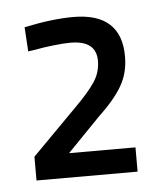

<svg xmlns="http://www.w3.org/2000/svg" viewBox="-35 -832 335 386"><g transform="rotate(-5 132.5 -638.5)"><path d="M228 -478H24V-526L116 -619Q143 -646 155.5 -665Q168 -684 168 -707Q168 -748 116 -748Q102 -748 80.5 -745.5Q59 -743 44 -740L30 -738L27 -787Q84 -799 126 -799Q223 -799 223 -711Q223 -678 208 -652Q193 -626 160 -595L94 -527H228Z"/></g></svg>

Font: TypoPRO Titillium Text
Style: 250 wt
Weight: 300
Designer: Accademia di Belle Arti di Urbino and others
Foundry: Accademia di Belle Arti di Urbino and others.
Version: Version 25.000